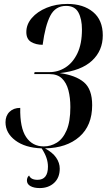

<svg xmlns="http://www.w3.org/2000/svg" viewBox="-20 -744 549 977"><path d="M182 213Q153 213 135 203Q117 193 117 174Q117 169 119 162Q121 155 128 149Q137 171 171 171Q224 171 224 104Q224 82 216.5 59.5Q209 37 192 11Q108 8 58 -29.5Q8 -67 8 -122Q8 -155 28.5 -175Q49 -195 83 -195Q81 -94 113 -46.5Q145 1 203 1Q238 1 269 -18Q300 -37 319 -81Q338 -125 338 -199Q338 -247 328 -285Q318 -323 295 -345Q272 -367 232 -367H154L156 -377H232Q276 -377 313.5 -401Q351 -425 374 -473Q397 -521 397 -594Q397 -647 379 -680.5Q361 -714 316 -714Q262 -714 236 -664Q210 -614 197 -516Q163 -516 138.5 -530.5Q114 -545 114 -581Q114 -620 142 -652.5Q170 -685 217.5 -704.5Q265 -724 323 -724Q404 -724 453.5 -683Q503 -642 503 -564Q503 -486 448 -435Q393 -384 284 -372Q365 -361 407 -325.5Q449 -290 449 -209Q449 -105 384 -48Q319 9 209 11Q248 32 266 58.5Q284 85 284 114Q284 160 255.5 186.5Q227 213 182 213Z"/></svg>

Font: Noto Serif Display ExtraCondensed SemiBold
Style: Italic
Weight: 600
Width: 2
Italic angle: -12°
Designer: Monotype Design Team
Foundry: Monotype Imaging Inc.
Version: Version 2.009